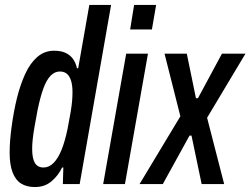

<svg xmlns="http://www.w3.org/2000/svg" viewBox="-20 -744 1012 776"><path d="M121 12Q88 12 65.5 -2Q43 -16 31 -47Q19 -78 19 -127Q19 -151 21 -177Q23 -203 27 -232Q35 -293 48.5 -347.5Q62 -402 82 -445.5Q102 -489 131 -514Q160 -539 199 -539Q226 -539 244.5 -530.5Q263 -522 274.5 -506.5Q286 -491 291 -468H296L341 -724H429L302 0H234L236 -67H231Q216 -35 188.5 -11.5Q161 12 121 12ZM156 -67Q178 -67 196.5 -85.5Q215 -104 229 -139Q243 -174 253 -223Q261 -264 265.5 -291Q270 -318 271.5 -337Q273 -356 273 -371Q273 -400 267 -418.5Q261 -437 250 -446Q239 -455 222 -455Q201 -455 184.5 -438Q168 -421 155.5 -387Q143 -353 132 -300Q124 -258 119 -228.5Q114 -199 112 -179Q110 -159 110 -142Q110 -104 121 -85.5Q132 -67 156 -67Z M506 -625 522 -724H611L594 -625ZM397 0 490 -527H578L485 0Z M544 0 709 -274 645 -527H735L772 -347H780L877 -527H972L817 -268L886 0H795L754 -196H746L638 0Z"/></svg>

Font: Archivo ExtraCondensed Medium
Style: Italic
Weight: 500
Width: 2
Italic angle: -10°
Designer: Hector Gatti
Foundry: Omnibus-Type
Version: Version 2.001